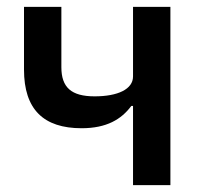

<svg xmlns="http://www.w3.org/2000/svg" viewBox="-20 -540 595 560"><path d="M368 -231H363C334 -192 291 -166 218 -166C107 -166 50 -221 50 -337V-520H159V-344C159 -285 188 -259 256 -259C324 -259 368 -280 368 -317V-520H477V0H368Z"/></svg>

Font: Plexus Sans Medium
Style: Regular
Weight: 500
Version: Version 2.001;PS 002.001;hotconv 1.0.70;makeotf.lib2.5.58329